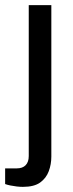

<svg xmlns="http://www.w3.org/2000/svg" viewBox="-43 -546 286 748"><path d="M46 182Q35 182 22 180.5Q9 179 -3 176.5Q-15 174 -23 171V110H22Q45 110 57 97.5Q69 85 69 62V-526H157V64Q157 94 147 121Q137 148 113.5 165Q90 182 46 182Z"/></svg>

Font: Archivo SemiBold
Style: Regular
Weight: 400
Version: Version 2.001